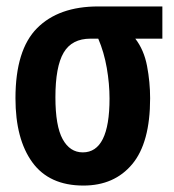

<svg xmlns="http://www.w3.org/2000/svg" viewBox="-20 -566 540 596"><path d="M239 10Q133 10 80.5 -62Q28 -134 28 -261Q28 -411 95 -478.5Q162 -546 285 -546H484V-446H400Q427 -411 436.5 -361Q446 -311 446 -261Q446 -123 390.5 -56.5Q335 10 239 10ZM237 -93Q320 -93 320 -260Q320 -306 311.5 -355Q303 -404 285 -446H261Q203 -446 177.5 -402.5Q152 -359 152 -264Q152 -175 174.5 -134Q197 -93 237 -93Z"/></svg>

Font: Noto Sans Mono ExtraCondensed
Style: Bold
Weight: 700
Width: 2
Designer: Monotype Design Team
Foundry: Monotype Imaging Inc.
Version: Version 2.014